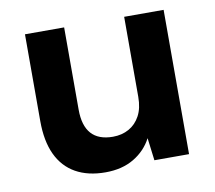

<svg xmlns="http://www.w3.org/2000/svg" viewBox="-64 -585 752 671"><g transform="rotate(-10 312.0 -250.0)"><path d="M259 12Q197 12 153.5 -12.5Q110 -37 87.5 -85Q65 -133 65 -204V-512H204V-220Q204 -163 229.5 -134.5Q255 -106 306 -106Q338 -106 363 -120Q388 -134 402.5 -161Q417 -188 417 -228V-512H557V0H434L424 -80Q402 -38 360 -13Q318 12 259 12Z"/></g></svg>

Font: DM Sans 12pt ExtraBold
Style: Regular
Weight: 800
Version: Version 4.004;gftools[0.9.30]